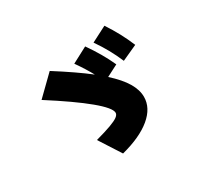

<svg xmlns="http://www.w3.org/2000/svg" viewBox="-135 -911 1134 1061"><g transform="rotate(-30 432.0 -380.5)"><path d="M448.2 -264.6Q448.2 -295.4 365.7 -363.8Q283.2 -432.1 128.9 -530.3L248 -646.5Q375.5 -565.9 454.1 -504.4Q426.3 -555.7 385.7 -613.3L485.4 -666Q517.1 -620.6 540.8 -579.8Q564.5 -539.1 585 -494.1L511.2 -456.1Q571.3 -401.9 599.6 -354.5Q627.9 -307.1 627.9 -262.7Q627.9 -191.9 561 -136.2Q494.1 -80.6 371.1 -48.8L283.2 -185.5Q345.7 -202.6 381.6 -215.8Q417.5 -229 432.9 -240.5Q448.2 -252 448.2 -264.6ZM536.1 -661.1 634.8 -711.9Q664.6 -666.5 687.3 -624.3Q710 -582 729.5 -535.2L630.9 -490.2Q611.3 -536.1 588.4 -577.4Q565.4 -618.7 536.1 -661.1Z"/></g></svg>

Font: Pretendard GOV Black
Style: Regular
Weight: 900
Designer: Base glyphs from Inter by Rasmus Andersson; Hangeul glyphs from Noto Sans CJK(Source Han Sans) by Jang Soo-young and Kan
Foundry: Kil Hyung-jin
Version: Version 1.309